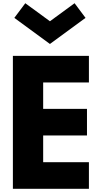

<svg xmlns="http://www.w3.org/2000/svg" viewBox="-20 -1172 620 1192"><path d="M137 -1152 69 -1061 290 -899 511 -1061 443 -1152 290 -1040ZM532 -825H60V0H532V-165H248V-331H520V-496H248V-660H532Z"/></svg>

Font: Hussar Techniczny
Style: Bold 
Weight: 700
Foundry: Cannot Into Space Fonts
Version: Version 0.77